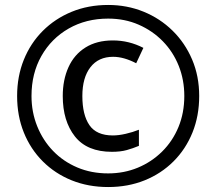

<svg xmlns="http://www.w3.org/2000/svg" viewBox="-20 -744 872 774"><path d="M431 -132Q331 -132 282 -194Q233 -256 233 -357Q233 -422 256 -473Q279 -524 324.5 -552.5Q370 -581 435 -581Q500 -581 558 -551L529 -489Q479 -515 436 -515Q377 -515 344.5 -473Q312 -431 312 -357Q312 -281 340.5 -239.5Q369 -198 435 -198Q458 -198 486.5 -204.5Q515 -211 540 -221V-156Q516 -146 491 -139Q466 -132 431 -132ZM416 10Q336 10 269 -17Q202 -44 152.5 -93.5Q103 -143 76 -210Q49 -277 49 -357Q49 -436 76 -503Q103 -570 152.5 -619.5Q202 -669 269 -696.5Q336 -724 416 -724Q492 -724 558.5 -697Q625 -670 675.5 -620.5Q726 -571 754.5 -504Q783 -437 783 -357Q783 -277 756 -210Q729 -143 679.5 -93.5Q630 -44 563 -17Q496 10 416 10ZM416 -45Q480 -45 535.5 -68Q591 -91 633.5 -133Q676 -175 699.5 -232Q723 -289 723 -357Q723 -422 700.5 -478.5Q678 -535 636.5 -577.5Q595 -620 539 -644.5Q483 -669 416 -669Q327 -669 257 -629Q187 -589 147 -518.5Q107 -448 107 -357Q107 -292 130 -235Q153 -178 194 -135.5Q235 -93 291.5 -69Q348 -45 416 -45Z"/></svg>

Font: Noto Sans New Tai Lue Medium
Style: Regular
Weight: 500
Version: Version 2.003